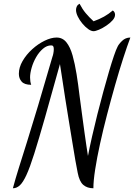

<svg xmlns="http://www.w3.org/2000/svg" viewBox="-20 -921 718 1028"><path d="M49 87Q62 38 80.5 -21Q99 -80 124.5 -161Q150 -242 183.5 -354Q217 -466 261 -618Q263 -622 265.5 -634.5Q268 -647 268 -658Q268 -668 265 -673Q262 -678 254 -678Q231 -678 210 -660Q189 -642 173.5 -615Q158 -588 149.5 -558.5Q141 -529 141 -506Q141 -484 147 -467Q111 -467 96 -484Q81 -501 81 -526Q81 -560 101 -594.5Q121 -629 152.5 -657.5Q184 -686 219 -703Q254 -720 283 -720Q315 -720 335.5 -694.5Q356 -669 368.5 -624.5Q381 -580 390 -524Q399 -468 406 -408Q414 -348 420.5 -299Q427 -250 432.5 -211Q438 -172 442.5 -141Q447 -110 451 -86Q460 -133 473 -190.5Q486 -248 501.5 -309.5Q517 -371 533 -429.5Q549 -488 563.5 -537.5Q578 -587 590 -622Q602 -657 609 -670Q615 -684 633.5 -702Q652 -720 678 -720Q661 -675 639.5 -608.5Q618 -542 596 -464.5Q574 -387 553 -306.5Q532 -226 515.5 -150.5Q499 -75 489.5 -13.5Q480 48 480 87Q447 87 426 69Q405 51 396 4Q391 -19 383.5 -62.5Q376 -106 367 -161.5Q358 -217 348 -277.5Q338 -338 329 -395.5Q320 -453 313 -500.5Q306 -548 301 -578Q254 -408 220.5 -290.5Q187 -173 163.5 -98.5Q140 -24 121.5 16Q103 56 86 71.5Q69 87 49 87ZM481 -754Q468 -754 452 -765.5Q436 -777 421 -795Q406 -813 396.5 -832.5Q387 -852 387 -868Q387 -878 391.5 -887Q396 -896 406 -901Q421 -872 439 -850.5Q457 -829 481 -807Q512 -818 537 -832Q562 -846 584 -865Q591 -860 593.5 -854Q596 -848 596 -842Q596 -827 582.5 -812Q569 -797 549 -783.5Q529 -770 510 -762Q491 -754 481 -754Z"/></svg>

Font: Dancing Script Medium
Style: Regular
Weight: 500
Designer: Pablo Impallari
Foundry: Pablo Impallari
Version: Version 2.000